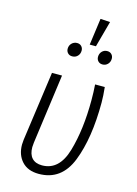

<svg xmlns="http://www.w3.org/2000/svg" viewBox="-130 -935 724 1015"><g transform="rotate(15 232.0 -427.0)"><path d="M410 -439Q410 -244 360 -116.5Q310 11 186 11Q126 11 93.5 -24.5Q61 -60 61 -116Q61 -125 63 -143L116 -523H171L119 -142Q117 -124 117 -117Q117 -78 136 -57.5Q155 -37 191 -37Q285 -37 320 -157Q355 -277 355 -438Q355 -484 352 -523H405Q410 -476 410 -439ZM290 -865 343 -862 304 -719H270ZM237 -677Q237 -659 225.5 -647Q214 -635 196 -635Q181 -635 172 -644.5Q163 -654 163 -668Q163 -686 175 -698Q187 -710 204 -710Q219 -710 228 -700.5Q237 -691 237 -677ZM402 -677Q402 -659 390.5 -647Q379 -635 362 -635Q347 -635 338 -644.5Q329 -654 329 -668Q329 -686 340.5 -698Q352 -710 369 -710Q384 -710 393 -700.5Q402 -691 402 -677Z"/></g></svg>

Font: Fira Sans Extra Condensed Light
Style: Italic
Weight: 300
Width: 3
Italic angle: -8°
Designer: Carrois Corporate & Edenspiekermann AG
Foundry: Carrois Corporate GbR & Edenspiekermann AG
Version: Version 4.203